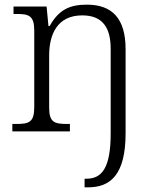

<svg xmlns="http://www.w3.org/2000/svg" viewBox="-20 -564 661 824"><path d="M343 240H358C453 240 519 187 519 8V-353C519 -485 461 -544 353 -544C281 -544 233 -524 193 -452H188L180 -536H38V-504H53C103 -504 127 -497 127 -433V-105C127 -39 105 -32 49 -32H33V0H280V-32H270C214 -32 191 -38 191 -102V-326C191 -414 224 -498 333 -498C423 -498 455 -442 455 -354V9C455 157 417 203 351 203H343Z"/></svg>

Font: Noto Serif Devanagari Light
Style: Regular
Weight: 300
Designer: Universal Thirst, Indian Type Foundry and the Monotype Design Team
Foundry: Monotype Imaging Inc.
Version: Version 2.004